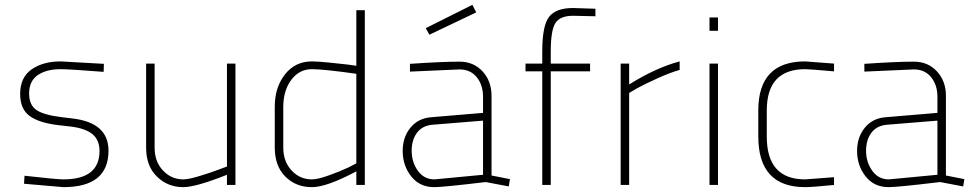

<svg xmlns="http://www.w3.org/2000/svg" viewBox="-20 -762 4022 791"><path d="M408 -499 407 -466Q264 -477 230 -477Q171 -477 135.5 -452.5Q100 -428 100 -377Q100 -329 130.5 -308.5Q161 -288 236 -279L278 -274Q427 -257 427 -141Q427 9 241 9L79 -5L81 -38Q213 -23 241 -23Q390 -23 390 -140Q390 -186 360 -210Q330 -234 268 -241L224 -246Q143 -255 103 -283.5Q63 -312 63 -375Q63 -443 110 -476Q157 -509 230 -509Z M915 -500H950V0H915V-42Q787 9 735 9Q671 9 626.5 -34.5Q582 -78 582 -153V-500H617V-153Q617 -96 651.5 -59.5Q686 -23 735 -23Q756 -23 801 -36.5Q846 -50 880 -63L915 -76Z M1483 -720V0H1448V-56Q1326 9 1265 9Q1199 9 1155.5 -34.5Q1112 -78 1112 -154V-323Q1112 -402 1154 -455.5Q1196 -509 1265 -509Q1288 -509 1333.5 -504.5Q1379 -500 1413 -496L1448 -491V-720ZM1448 -89V-458Q1313 -477 1265 -477Q1213 -477 1180 -433Q1147 -389 1147 -320V-154Q1147 -97 1181 -60Q1215 -23 1265 -23Q1289 -23 1335 -39.5Q1381 -56 1415 -72Z M1669 -467V-499Q1801 -508 1873 -508Q1931 -508 1968 -468Q2005 -428 2005 -367V-39L2081 -24L2076 6L1981 -12Q1806 9 1769 9Q1709 9 1674 -35.5Q1639 -80 1639 -140Q1639 -197 1671 -236Q1703 -275 1756 -279L1970 -297V-363Q1970 -412 1944 -444Q1918 -476 1873 -476ZM1970 -42V-265L1761 -248Q1719 -244 1697.5 -214.5Q1676 -185 1676 -141Q1676 -94 1701.5 -58.5Q1727 -23 1770 -23ZM1734 -646 1926 -742 1942 -711 1749 -619Z M2249 -468V0H2214V-468H2145V-500H2214V-551Q2214 -656 2242 -692.5Q2270 -729 2341 -729L2433 -726V-695Q2369 -697 2341 -697Q2288 -697 2268.5 -667.5Q2249 -638 2249 -550V-500H2411V-468Z M2537 0V-500H2572V-414Q2682 -483 2780 -509V-474Q2741 -463 2689 -439.5Q2637 -416 2604 -398L2572 -379V0Z M2903 0V-500H2938V0ZM2903 -635V-690H2938V-635Z M3297 -509 3416 -500V-468Q3315 -477 3297 -477Q3139 -477 3139 -307V-199Q3139 -23 3297 -23L3416 -32V0Q3325 9 3297 9Q3104 9 3104 -200V-307Q3104 -509 3297 -509Z M3541 -467V-499Q3673 -508 3745 -508Q3803 -508 3840 -468Q3877 -428 3877 -367V-39L3953 -24L3948 6L3853 -12Q3678 9 3641 9Q3581 9 3546 -35.5Q3511 -80 3511 -140Q3511 -197 3543 -236Q3575 -275 3628 -279L3842 -297V-363Q3842 -412 3816 -444Q3790 -476 3745 -476ZM3842 -42V-265L3633 -248Q3591 -244 3569.5 -214.5Q3548 -185 3548 -141Q3548 -94 3573.5 -58.5Q3599 -23 3642 -23Z"/></svg>

Font: TypoPRO Titillium Title
Style: Regular
Weight: 250
Designer: Campivisivi
Foundry: Accademia di Belle Arti di Urbino and students of MA course of Visual design
Version: 1.000